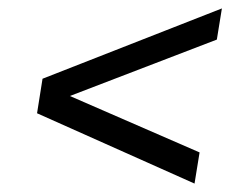

<svg xmlns="http://www.w3.org/2000/svg" viewBox="-20 -481 581 456"><path d="M442 -45 68 -212 81 -294 507 -461 495 -387 146 -253 454 -119Z"/></svg>

Font: Azeri Sans
Style: Italic
Weight: 400
Designer: Hector Gatti & Omnibus-Type (original fonts) / Cristiano Sobral (main changes and remastering)
Foundry: Omnibus-Type
Version: Version 0.07;August 21, 2020;FontCreator 13.0.0.2681 64-bit;